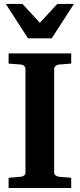

<svg xmlns="http://www.w3.org/2000/svg" viewBox="-20 -937 399 957"><path d="M22.9 0V-50.8L85 -56.2Q94.2 -57.1 100.6 -62.7Q106.9 -68.4 106.9 -78.1V-592.8Q106.9 -602.5 100.6 -608.4Q94.2 -614.3 85 -615.2L22.9 -620.1V-670.9H335V-620.1L272.9 -615.2Q264.6 -614.3 257.3 -608.4Q250 -602.5 250 -592.8V-78.1Q250 -68.4 257.3 -62.7Q264.6 -57.1 272.9 -56.2L335 -50.8V0ZM237.8 -746.1H119.6L8.8 -917.5H91.8L178.7 -823.2L265.6 -917.5H348.6Z"/></svg>

Font: Charis SIL Eur
Style: Bold
Weight: 700
Foundry: SIL International
Version: Version 5.000